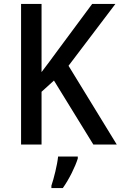

<svg xmlns="http://www.w3.org/2000/svg" viewBox="-20 -734 613 975"><path d="M573 0 328 -400 566 -714H448L273 -478C243 -436 215 -400 191 -368V-714H87V0H191V-268L254 -325L454 0ZM375 71V61H275C271 103 253 174 241 209V221H299C331 176 362 113 375 71Z"/></svg>

Font: Noto Sans Gujarati SemiCondensed Medium
Style: Regular
Weight: 500
Width: 4
Designer: Jelle Bosma - Monotype Design Team, Universal Thirst
Foundry: Monotype Imaging Inc.
Version: Version 2.106